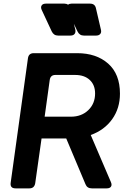

<svg xmlns="http://www.w3.org/2000/svg" viewBox="-20 -1038 709 1058"><path d="M66 0Q34 0 39 -32L134 -717Q138 -745 166 -745H405Q511 -745 576 -687.5Q641 -630 641 -522Q641 -441 598 -381Q555 -321 480 -294L591 -35Q598 -19 591.5 -9.5Q585 0 568 0H486Q460 0 451 -23L345 -275H209L174 -28Q169 0 142 0ZM226 -395H371Q429 -395 466.5 -431Q504 -467 504 -523Q504 -570 474.5 -597.5Q445 -625 394 -625H285Q258 -625 254 -597ZM300 -842Q276 -842 265 -865L210 -983Q203 -998 209.5 -1008Q216 -1018 233 -1018H335Q347 -1018 355 -1012Q362 -1018 374 -1018H476Q504 -1018 509 -991L536 -875Q540 -860 532.5 -851Q525 -842 510 -842H442Q418 -842 407 -865L387 -907L395 -875Q398 -860 391 -851Q384 -842 368 -842Z"/></svg>

Font: Pitagon Sans Text Bold
Style: Italic
Weight: 700
Italic angle: -8°
Designer: Travis Tran
Foundry: Pitagon
Version: Version 1.001; ttfautohint (v1.8.4.7-5d5b);gftools[0.9.26]